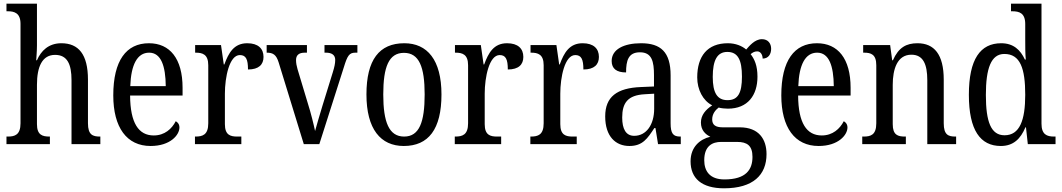

<svg xmlns="http://www.w3.org/2000/svg" viewBox="-20 -780 5747 1039"><path d="M15 0H250V-41H248C210 -41 180 -49 180 -108V-321C180 -420 209 -483 278 -483C344 -483 367 -433 367 -346V0H523V-41H521C482 -41 456 -50 456 -113V-349C456 -486 405 -546 312 -546C243 -546 202 -505 180 -454H176C176 -460 180 -501 180 -534V-760H15V-719H23C57 -719 91 -710 91 -651V-113C91 -50 60 -41 23 -41H15Z M795 10C902 10 951 -50 951 -90C951 -108 941 -119 931 -124C910 -83 871 -47 812 -47C730 -47 685 -114 684 -263H968V-305C968 -463 899 -546 786 -546C663 -546 593 -452 593 -264C593 -90 666 10 795 10ZM877 -314H685C689 -430 723 -495 787 -495C852 -495 876 -422 877 -314Z M1035 0H1286V-41H1264C1227 -41 1197 -49 1197 -108V-273C1197 -362 1221 -482 1278 -482C1311 -482 1322 -459 1322 -404C1381 -404 1406 -431 1406 -472C1406 -517 1377 -546 1318 -546C1246 -546 1217 -494 1194 -431H1191L1176 -536H1036V-495H1039C1076 -495 1107 -486 1107 -427V-113C1107 -50 1076 -41 1038 -41H1035Z M1488 -442 1624 0H1708L1841 -417C1860 -479 1870 -495 1903 -495H1914V-536H1736V-495H1744C1776 -495 1794 -482 1794 -456C1794 -437 1790 -418 1781 -389L1725 -208C1708 -152 1692 -97 1685 -71C1678 -105 1662 -170 1646 -220L1590 -406C1585 -423 1582 -439 1582 -455C1582 -480 1596 -495 1629 -495H1641V-536H1423V-495C1458 -495 1475 -484 1488 -442Z M2165 10C2299 10 2369 -81 2369 -269C2369 -456 2292 -546 2168 -546C2032 -546 1963 -456 1963 -269C1963 -81 2040 10 2165 10ZM2167 -41C2085 -41 2054 -119 2054 -269C2054 -418 2084 -494 2166 -494C2248 -494 2278 -418 2278 -269C2278 -119 2249 -41 2167 -41Z M2441 0H2692V-41H2670C2633 -41 2603 -49 2603 -108V-273C2603 -362 2627 -482 2684 -482C2717 -482 2728 -459 2728 -404C2787 -404 2812 -431 2812 -472C2812 -517 2783 -546 2724 -546C2652 -546 2623 -494 2600 -431H2597L2582 -536H2442V-495H2445C2482 -495 2513 -486 2513 -427V-113C2513 -50 2482 -41 2444 -41H2441Z M2850 0H3101V-41H3079C3042 -41 3012 -49 3012 -108V-273C3012 -362 3036 -482 3093 -482C3126 -482 3137 -459 3137 -404C3196 -404 3221 -431 3221 -472C3221 -517 3192 -546 3133 -546C3061 -546 3032 -494 3009 -431H3006L2991 -536H2851V-495H2854C2891 -495 2922 -486 2922 -427V-113C2922 -50 2891 -41 2853 -41H2850Z M3386 10C3458 10 3484 -31 3521 -87H3527L3541 0H3664V-41H3661C3623 -41 3609 -57 3609 -113V-372C3609 -499 3555 -546 3449 -546C3356 -546 3290 -513 3290 -450C3290 -408 3317 -388 3368 -388C3368 -452 3380 -497 3443 -497C3508 -497 3519 -447 3519 -373V-312L3449 -309C3318 -304 3255 -256 3255 -150C3255 -41 3312 10 3386 10ZM3412 -45C3367 -45 3347 -82 3347 -144C3347 -223 3377 -265 3469 -270L3520 -273V-191C3520 -106 3478 -45 3412 -45Z M3898 239C4055 239 4128 167 4128 54C4128 -26 4087 -91 3983 -91H3891C3852 -91 3834 -104 3834 -134C3834 -164 3852 -185 3869 -198C3881 -194 3905 -192 3919 -192C4027 -192 4079 -265 4079 -365C4079 -425 4063 -460 4042 -487C4053 -496 4063 -502 4078 -502C4096 -502 4107 -483 4107 -463C4139 -463 4153 -488 4153 -516C4153 -544 4137 -568 4103 -568C4064 -568 4034 -530 4018 -512C3996 -531 3961 -546 3919 -546C3808 -546 3753 -476 3753 -361C3753 -295 3784 -235 3834 -210C3798 -186 3773 -157 3773 -117C3773 -74 3799 -52 3824 -40C3768 -27 3717 15 3717 93C3717 185 3777 239 3898 239ZM3917 -238C3861 -238 3837 -278 3837 -364C3837 -454 3861 -499 3916 -499C3973 -499 3995 -456 3995 -365C3995 -277 3974 -238 3917 -238ZM3900 191C3821 191 3791 146 3791 87C3791 8 3837 -12 3882 -12H3969C4023 -12 4052 8 4052 69C4052 137 4018 191 3900 191Z M4410 10C4517 10 4566 -50 4566 -90C4566 -108 4556 -119 4546 -124C4525 -83 4486 -47 4427 -47C4345 -47 4300 -114 4299 -263H4583V-305C4583 -463 4514 -546 4401 -546C4278 -546 4208 -452 4208 -264C4208 -90 4281 10 4410 10ZM4492 -314H4300C4304 -430 4338 -495 4402 -495C4467 -495 4491 -422 4492 -314Z M4646 0H4882V-41H4877C4839 -41 4811 -49 4811 -108V-321C4811 -405 4835 -484 4912 -484C4976 -484 4998 -432 4998 -346V0H5154V-41H5150C5112 -41 5087 -50 5087 -113V-349C5087 -486 5035 -546 4945 -546C4885 -546 4843 -524 4812 -454H4808L4797 -536H4651V-495H4656C4693 -495 4722 -486 4722 -427V-113C4722 -50 4692 -41 4654 -41H4646Z M5396 10C5464 10 5503 -29 5529 -91H5532L5542 0H5692V-41H5684C5645 -41 5616 -52 5616 -111V-760H5451V-719H5458C5495 -719 5528 -710 5528 -650V-565C5528 -529 5528 -490 5531 -458H5526C5502 -510 5464 -546 5398 -546C5285 -546 5223 -460 5223 -267C5223 -75 5285 10 5396 10ZM5416 -48C5343 -48 5315 -120 5315 -266C5315 -410 5343 -488 5415 -488C5501 -488 5528 -410 5528 -267C5528 -129 5498 -48 5416 -48Z"/></svg>

Font: Noto Serif Bengali Condensed
Style: Regular
Weight: 400
Width: 3
Designer: Juan Bruce, Universal Thirst, Indian Type Foundry and the Monotype Design Team.
Foundry: Monotype Imaging Inc.
Version: Version 2.003